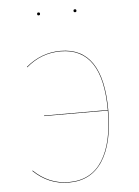

<svg xmlns="http://www.w3.org/2000/svg" viewBox="-51 -732 568 783"><g transform="rotate(-5 232.5 -340.0)"><path d="M385 -269Q385 -135 338 -62Q291 11 200 11Q117 11 55 -49L56 -51Q118 9 200 9Q291 9 337 -63.5Q383 -136 383 -268H122V-270H383Q383 -525 212 -525Q132 -525 71 -472L70 -474Q133 -527 212 -527Q385 -527 385 -269ZM142 -685Q142 -679 136 -679Q130 -679 130 -685Q130 -691 136 -691Q142 -691 142 -685ZM291 -685Q291 -679 285 -679Q279 -679 279 -685Q279 -691 285 -691Q291 -691 291 -685Z"/></g></svg>

Font: FiraGO Two
Style: Regular
Weight: 100
Designer: bBox Type
Foundry: bBox Type GmbH
Version: Version 1.001